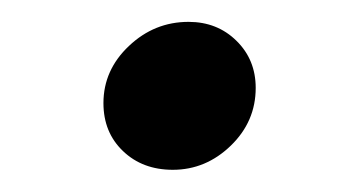

<svg xmlns="http://www.w3.org/2000/svg" viewBox="-20 -339 309 173"><path d="M135.7 -186Q108.4 -186 90.8 -202.9Q73.2 -219.7 73.2 -246.1Q73.2 -275.9 96.2 -297.6Q119.1 -319.3 149.9 -319.3Q175.8 -319.3 193.1 -302.2Q210.4 -285.2 210.4 -259.8Q210.4 -229.5 188 -207.8Q165.5 -186 135.7 -186Z"/></svg>

Font: Elstob 6pt
Style: Italic
Weight: 400
Italic angle: -20°
Designer: Peter S. Baker
Version: Version 1.015